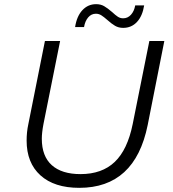

<svg xmlns="http://www.w3.org/2000/svg" viewBox="-20 -897 832 923"><path d="M108 -221Q108 -262 116 -299L196 -700H269L189 -301Q181 -259 181 -230Q181 -146 229 -103Q277 -60 367 -60Q470 -60 531.5 -118.5Q593 -177 618 -301L698 -700H770L690 -296Q629 6 361 6Q241 6 174.5 -54Q108 -114 108 -221ZM496 -801Q479 -816 467 -823.5Q455 -831 441 -831Q419 -831 404 -813.5Q389 -796 384 -767H341Q349 -819 376 -848Q403 -877 442 -877Q464 -877 480.5 -867.5Q497 -858 519 -839Q535 -824 546.5 -816.5Q558 -809 572 -809Q594 -809 609.5 -826Q625 -843 630 -871H673Q665 -820 638.5 -791.5Q612 -763 572 -763Q550 -763 533 -773Q516 -783 496 -801Z"/></svg>

Font: Idrija
Style: Italic
Weight: 400
Italic angle: -11.3°
Designer: Julieta Ulanovsky
Foundry: Julieta Ulanovsky
Version: Version 7.200